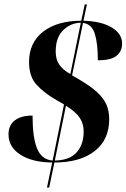

<svg xmlns="http://www.w3.org/2000/svg" viewBox="-20 -780 579 879"><path d="M219 -36Q127 -37 73 -72Q19 -107 19 -165Q19 -207 48 -229Q77 -251 129 -251Q129 -150 150 -99.5Q171 -49 221 -45L273 -302L238 -322Q181 -355 147 -392.5Q113 -430 113 -496Q113 -585 177.5 -635Q242 -685 352 -685L368 -760H378L362 -685Q443 -683 491 -654.5Q539 -626 539 -580Q539 -546 514 -525Q489 -504 428 -504Q428 -581 414 -625.5Q400 -670 360 -675L310 -435L341 -417Q394 -386 424 -358.5Q454 -331 467 -301.5Q480 -272 480 -234Q480 -140 413 -88Q346 -36 229 -36L205 79H195ZM350 -676Q303 -675 269 -641.5Q235 -608 235 -544Q235 -508 251.5 -484Q268 -460 302 -441ZM231 -45Q297 -46 330 -81.5Q363 -117 363 -178Q363 -213 345.5 -240Q328 -267 282 -296Z"/></svg>

Font: Noto Serif Display SemiCondensed
Style: Bold Italic
Weight: 700
Width: 4
Italic angle: -12°
Designer: Monotype Design Team
Foundry: Monotype Imaging Inc.
Version: Version 2.009